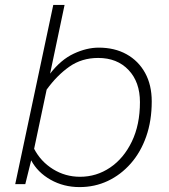

<svg xmlns="http://www.w3.org/2000/svg" viewBox="-20 -750 690 782"><path d="M382 -556Q447 -556 495.5 -529Q544 -502 571 -453Q598 -404 598 -337Q598 -258 575.5 -194Q553 -130 512.5 -84Q472 -38 419 -13Q366 12 304 12Q239 12 186 -18Q133 -48 107 -97L83 0H42L197 -730H243L184 -450Q228 -507 280.5 -531.5Q333 -556 382 -556ZM306 -30Q373 -30 428.5 -67.5Q484 -105 517 -173.5Q550 -242 550 -334Q550 -416 503.5 -465Q457 -514 380 -514Q313 -514 262.5 -478.5Q212 -443 170 -385L119 -144Q146 -92 196 -61Q246 -30 306 -30Z"/></svg>

Font: Azeret Mono Thin Thin
Style: Italic
Weight: 250
Italic angle: -12°
Version: Version 1.002